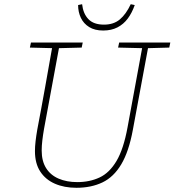

<svg xmlns="http://www.w3.org/2000/svg" viewBox="-20 -878 829 912"><path d="M238 -649 122 -652 127 -676H373L368 -652L253 -649ZM343 14Q285 14 240.5 -5.5Q196 -25 171 -63.5Q146 -102 146 -160Q146 -182 149 -207.5Q152 -233 157 -262L176 -363Q186 -415 195 -467.5Q204 -520 213.5 -572Q223 -624 232 -676H265L189 -265Q184 -236 181 -210.5Q178 -185 178 -163Q178 -113 199 -79.5Q220 -46 258.5 -29.5Q297 -13 347 -13Q406 -13 453 -35Q500 -57 533.5 -113.5Q567 -170 586 -274L660 -676H688L611 -261Q592 -158 556 -97.5Q520 -37 466.5 -11.5Q413 14 343 14ZM663 -649 541 -652 546 -676H789L784 -652L676 -649ZM470 -733Q430 -733 403.5 -749.5Q377 -766 364 -793.5Q351 -821 351 -854L370 -858Q375 -813 400 -787Q425 -761 474 -761Q520 -761 549.5 -786Q579 -811 601 -858L620 -854Q607 -817 587 -790Q567 -763 538 -748Q509 -733 470 -733Z"/></svg>

Font: Source Serif 4 ExtraLight
Style: Italic
Weight: 250
Italic angle: -12°
Designer: Frank Grießhammer
Foundry: Adobe Systems Incorporated
Version: Version 4.004;hotconv 1.0.116;makeotfexe 2.5.65601